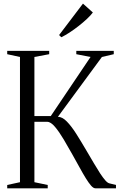

<svg xmlns="http://www.w3.org/2000/svg" viewBox="-20 -1018 652 1038"><path d="M19 0V-18L88 -33V-710L19 -725V-743H246V-725L166 -710V-390.5H254.5L469.5 -710L392.5 -725V-743H595V-725L531 -710L293 -386.5Q316.5 -386.5 341.2 -361.2Q366 -336 392.8 -293.8Q419.5 -251.5 449 -201Q470 -165.5 488 -134.8Q506 -104 521.2 -80.8Q536.5 -57.5 548.8 -43.5Q561 -29.5 570.5 -27L607 -18V0H495.5Q485 0 472.2 -14.5Q459.5 -29 443.8 -54.5Q428 -80 409.8 -113.5Q391.5 -147 370 -185Q348.5 -223.5 324.5 -264Q300.5 -304.5 277.5 -332Q254.5 -359.5 235 -359.5H166V-33L238 -18V0ZM311 -817 299.5 -828.5 428.5 -998.5 482 -950.5Q471 -935.5 450.5 -916.2Q430 -897 405.5 -877.8Q381 -858.5 356.5 -842.5Q332 -826.5 312 -817Z"/></svg>

Font: Merriweather 144pt Light
Style: Regular
Weight: 300
Version: Version 2.100